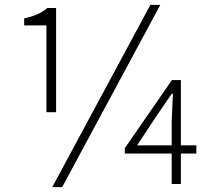

<svg xmlns="http://www.w3.org/2000/svg" viewBox="-20 -761 884 794"><path d="M172 -297V-656H80V-685Q112 -692 134.5 -702Q157 -712 176 -728H212V-297ZM196 13 602 -741H643L237 13ZM690 0V-258L695 -373H690L627 -281L547 -160H792V-126H496V-148L691 -430H728V0Z"/></svg>

Font: Noto Sans HK Thin ExtraLight
Style: Regular
Weight: 250
Version: Version 2.004-H2;hotconv 1.0.118;makeotfexe 2.5.65603